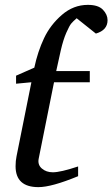

<svg xmlns="http://www.w3.org/2000/svg" viewBox="-20 -757 462 789"><path d="M422 -674Q422 -633 374 -619L295 -682Q280 -669 272.5 -660Q265 -651 252.5 -622.5Q240 -594 230 -551L211 -465H349V-419H202L139 -105Q134 -80 152 -64.5Q170 -49 197 -49Q229 -49 301 -73V-33Q192 12 138 12Q44 12 44 -74Q44 -96 48 -115L109 -419L46 -413V-446L121 -479Q135 -545 161 -600Q187 -655 234.5 -696Q282 -737 341 -737Q384 -737 403 -717Q422 -697 422 -674Z"/></svg>

Font: Veleka
Style: Italic
Weight: 400
Italic angle: -12°
Designer: Stefan Peev, Context Ltd, 2016; SIL International, 1997-2014.
Foundry: Stefan Peev, Context Ltd, 2016
Version: Version 1.000